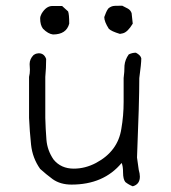

<svg xmlns="http://www.w3.org/2000/svg" viewBox="-20 -659 602 674"><path d="M446 -5Q431 -11 420 -20Q412 -30 412 -53Q412 -76 407 -87Q344 -11 231 -11Q192 -11 165 -30Q142 -47 121 -66Q94 -104 89 -151.5Q84 -199 82 -245V-389Q85 -401 85 -414L84 -434Q84 -452 98 -466Q106 -471 109 -471Q112 -471 116 -472Q135 -472 142 -452Q142 -420 139 -389V-245Q140 -206 143 -168.5Q146 -131 168 -99Q194 -67 239 -67Q279 -67 317 -87Q394 -128 406 -207Q414 -253 414 -301V-385Q417 -406 417 -429Q419 -450 432 -468Q444 -474 457 -474Q474 -465 476 -454Q476 -436 469 -385Q469 -301 461 -106L467 -63Q471 -49 471 -39Q471 -12 446 -5ZM401 -540Q371 -549 362 -558Q346 -583 346 -599Q349 -607 352 -614.5Q355 -622 360 -629Q370 -638 383 -638.5Q396 -639 409 -639Q419 -634 428.5 -629Q438 -624 442 -613L446 -576Q428 -546 411 -542ZM166 -538Q149 -540 131 -558Q121 -571 121 -594Q121 -602 126 -611Q142 -638 164 -638H198L219 -619Q223 -609 223 -576Q213 -538 166 -538Z"/></svg>

Font: Yozai
Style: Regular
Weight: 400
Designer: LXGW / Y.OzVox
Foundry: LXGW / Y.OzVox
Version: Version 0.861;October 22, 2024